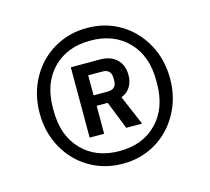

<svg xmlns="http://www.w3.org/2000/svg" viewBox="-81 -826 769 704"><g transform="rotate(-15 303.5 -474.5)"><path d="M56 -474Q56 -547 88.5 -606Q121 -665 177.5 -698.5Q234 -732 304 -732Q374 -732 430 -698.5Q486 -665 518.5 -606Q551 -547 551 -474Q551 -402 518.5 -343Q486 -284 430 -250.5Q374 -217 304 -217Q234 -217 177.5 -250.5Q121 -284 88.5 -343Q56 -402 56 -474ZM304 -265Q393 -265 446.5 -320.5Q500 -376 500 -469V-481Q500 -574 446.5 -629Q393 -684 304 -684Q215 -684 161.5 -629Q108 -574 108 -481V-469Q108 -376 161.5 -320.5Q215 -265 304 -265ZM210 -608H321Q361 -608 384 -586Q407 -564 407 -526Q407 -500 395 -481Q383 -462 361 -454L409 -341H349L307 -447H265V-341H210ZM318 -487Q351 -487 351 -520V-529Q351 -563 318 -563H264V-487Z"/></g></svg>

Font: Mozilla Text BETA
Style: Regular
Weight: 400
Designer: Studio DRAMA
Foundry: Studio DRAMA
Version: Version 0.100